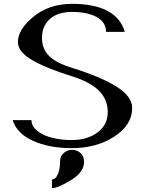

<svg xmlns="http://www.w3.org/2000/svg" viewBox="-20 -770 790 998"><path d="M667 -209V-208Q667 -121.1 574.7 -60.5Q482.4 0 352.5 0Q235.4 0 151.4 -38.1Q67.4 -76.2 45.9 -145.5H143.6Q143.6 -113.3 174.8 -88.9Q206.1 -64.5 252.9 -53.2Q299.8 -42 352.5 -42Q433.6 -42 486.8 -81.5Q540 -121.1 540 -187.5Q540 -253.9 493.7 -299.3Q447.3 -344.7 352.5 -374Q217.8 -416 145.5 -458.5Q73.2 -501 73.2 -551.8Q73.2 -617.2 154.3 -683.6Q235.4 -750 354.5 -750Q585 -750 628.9 -604.5H531.2Q531.2 -654.3 482.9 -681.2Q434.6 -708 354.5 -708Q279.3 -708 238.8 -670.9Q198.2 -633.8 198.2 -573.2Q198.2 -515.6 235.4 -479Q272.5 -442.4 352.5 -418Q508.8 -369.1 587.9 -318.4Q667 -267.6 667 -209ZM354.5 8.8Q379.9 8.8 398.4 25.4Q417 42 417 71.3Q417 125 348.6 166.5Q280.3 208 250 208V163.1Q258.8 163.1 267.1 156.2Q275.4 149.4 283.7 127.4Q292 105.5 292 71.3Q292 42 311 25.4Q330.1 8.8 354.5 8.8Z"/></svg>

Font: okolaksMetalik
Style: bold
Weight: 700
Width: 7
Version: Version 0.6